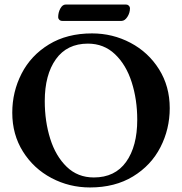

<svg xmlns="http://www.w3.org/2000/svg" viewBox="-20 -811 801 845"><path d="M34 -315Q34 -407 75 -487Q116 -567 195.5 -615.5Q275 -664 385 -664Q476 -664 554.5 -622.5Q633 -581 680 -506Q727 -431 727 -335Q727 -243 686 -163Q645 -83 565.5 -34.5Q486 14 376 14Q285 14 206.5 -27.5Q128 -69 81 -144Q34 -219 34 -315ZM584 -284Q584 -373 559.5 -449.5Q535 -526 486 -572.5Q437 -619 367 -619Q275 -619 226 -550.5Q177 -482 177 -366Q177 -277 201 -200.5Q225 -124 273.5 -77Q322 -30 393 -30Q486 -30 535 -98.5Q584 -167 584 -284ZM236 -735Q236 -756 245.5 -773.5Q255 -791 269 -791H535Q542 -791 547 -786Q552 -781 552 -775Q552 -754 540.5 -736.5Q529 -719 515 -719H254Q246 -719 241 -724Q236 -729 236 -735Z"/></svg>

Font: EB Garamond SemiBold
Style: Regular
Weight: 600
Designer: Georg Duffner and Octavio Pardo
Foundry: Georg Duffner
Version: Version 1.000